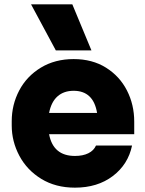

<svg xmlns="http://www.w3.org/2000/svg" viewBox="-20 -844 668 884"><path d="M34 -266V-286Q34 -362 68.5 -427.5Q103 -493 168 -532.5Q233 -572 319 -572Q405 -572 468 -532.5Q531 -493 564.5 -427.5Q598 -362 598 -284V-226H206Q225 -126 325 -126Q362 -126 387 -138.5Q412 -151 422 -174H588Q570 -87 499.5 -33.5Q429 20 325 20Q236 20 170 -20.5Q104 -61 69 -127Q34 -193 34 -266ZM427 -324Q410 -426 319 -426Q274 -426 245 -400.5Q216 -375 206 -324ZM123 -824H313L401 -612H237Z"/></svg>

Font: Sora-SIA ExtraBold
Style: Regular
Weight: 800
Designer: Jonathan Barnbrook, Julián Moncada
Foundry: Barnbrook Fonts
Version: Version 2.000